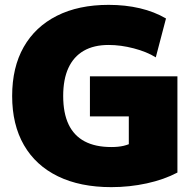

<svg xmlns="http://www.w3.org/2000/svg" viewBox="-20 -760 801 790"><path d="M438 10Q310 10 218.5 -34.5Q127 -79 78.5 -163Q30 -247 30 -365Q30 -483 77.5 -566.5Q125 -650 214 -695Q303 -740 427 -740Q496 -740 555.5 -726Q615 -712 663 -684L621 -524Q584 -547 530.5 -561Q477 -575 427 -575Q366 -575 324.5 -551Q283 -527 261.5 -480.5Q240 -434 240 -365Q240 -295 262 -248.5Q284 -202 328 -178.5Q372 -155 438 -155Q467 -155 488.5 -160Q510 -165 533 -177L510 -131V-281H350V-446H710V-50Q655 -21 584 -5.5Q513 10 438 10Z"/></svg>

Font: M PLUS 1 Thin Black
Style: Regular
Weight: 900
Version: Version 1.001